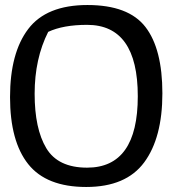

<svg xmlns="http://www.w3.org/2000/svg" viewBox="-20 -733 687 765"><path d="M327 -65Q529 -65 529 -349.5Q529 -634 327 -634Q232 -634 172 -606Q118 -499 118 -359.5Q118 -220 164.5 -142.5Q211 -65 327 -65ZM20 -346Q20 -522 92.5 -617.5Q165 -713 328.5 -713Q492 -713 559.5 -625.5Q627 -538 627 -361Q627 -184 554.5 -86Q482 12 323.5 12Q165 12 92.5 -79Q20 -170 20 -346Z"/></svg>

Font: Inika
Style: Regular
Weight: 400
Designer: Constanza Artigas Preller
Foundry: Constanza Artigas Preller
Version: Version 1.001